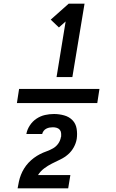

<svg xmlns="http://www.w3.org/2000/svg" viewBox="-20 -868 640 1056"><path d="M515 -301H73L85 -379H527ZM291 -444 341 -750 304 -717 259 -760 358 -848H445L378 -444ZM77 168V167Q80 149 84 130.5Q88 112 95 94Q102 76 112.5 59Q123 42 136.5 27.5Q150 13 166 1Q182 -11 199.5 -20Q217 -29 235.5 -35.5Q254 -42 271.5 -52Q289 -62 300.5 -78.5Q312 -95 315 -114L316 -115Q317 -126 316 -136.5Q315 -147 308.5 -154.5Q302 -162 292 -165Q282 -168 271 -168Q262 -168 253 -166.5Q244 -165 235 -160.5Q226 -156 220 -148Q214 -140 212 -131H125Q129 -155 144 -178Q159 -201 181 -215.5Q203 -230 227.5 -235.5Q252 -241 277 -241Q305 -241 332.5 -233.5Q360 -226 378.5 -207Q397 -188 401.5 -160Q406 -132 402 -104Q398 -80 385.5 -57.5Q373 -35 354 -18.5Q335 -2 312 9Q289 20 266 31.5Q243 43 222.5 58.5Q202 74 189 95H367L355 168Z"/></svg>

Font: Iosevka Aile Extrabold Oblique
Style: Regular
Weight: 800
Italic angle: -9°
Designer: Belleve Invis
Foundry: Belleve Invis
Version: Version 31.1.0; ttfautohint (v1.8.4)